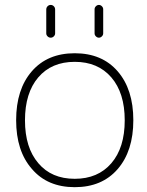

<svg xmlns="http://www.w3.org/2000/svg" viewBox="-20 -775 602 784"><path d="M136.7 -108.4Q190.4 -44.9 285.2 -44.9Q379.9 -44.9 434.6 -108.4Q489.3 -171.9 489.3 -283.7Q489.3 -395.5 434.6 -459Q379.9 -522.5 285.2 -522.5Q190.4 -522.5 136.2 -459Q82 -395.5 82 -283.7Q82 -171.9 136.7 -108.4ZM110.4 -85Q45.9 -158.2 45.9 -284.2Q45.9 -410.2 109.9 -483.9Q173.8 -557.6 285.2 -557.6Q396.5 -557.6 460.4 -483.9Q524.4 -410.2 524.4 -284.2Q524.4 -158.2 460.4 -84.5Q396.5 -10.7 285.2 -10.7Q173.8 -10.7 110.4 -85ZM168.9 -638.7V-736.3Q168.9 -744.1 174.3 -749.5Q179.7 -754.9 187 -754.9Q194.3 -754.9 199.7 -749.5Q205.1 -744.1 205.1 -736.3V-638.7Q205.1 -631.8 199.7 -626.5Q194.3 -621.1 187 -621.1Q179.7 -621.1 174.3 -626.5Q168.9 -631.8 168.9 -638.7ZM366.2 -638.7V-737.3Q366.2 -744.1 371.6 -749.5Q377 -754.9 383.8 -754.9Q390.6 -754.9 396 -749.5Q401.4 -744.1 401.4 -737.3V-638.7Q401.4 -631.8 396 -626.5Q390.6 -621.1 383.8 -621.1Q377 -621.1 371.6 -626.5Q366.2 -631.8 366.2 -638.7Z"/></svg>

Font: Gen Jyuu Gothic ExtraLight
Style: Regular
Weight: 100
Designer: [Source Han Sans]
Ryoko NISHIZUKA  (kana & ideographs); Paul D. Hunt (Latin, Greek & Cyrillic); Wenlong ZHANG  (bopomofo
Version: Version 1.002.20150607